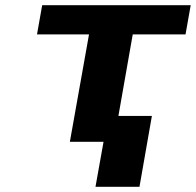

<svg xmlns="http://www.w3.org/2000/svg" viewBox="-20 -548 757 742"><path d="M697 -415 717 -528H143L123 -415H324L250 0H420L493 -415ZM519 174 567 -100H398L349 174Z"/></svg>

Font: Asimov
Style: XWidIt
Weight: 500
Designer: Google
Version: Version 2.000980; 2014